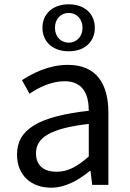

<svg xmlns="http://www.w3.org/2000/svg" viewBox="-20 -858 603 891"><path d="M217 13C284 13 345 -22 397 -65H400L408 0H483V-334C483 -469 428 -557 295 -557C207 -557 131 -518 82 -486L117 -423C160 -452 217 -481 280 -481C369 -481 392 -414 392 -344C161 -318 59 -259 59 -141C59 -43 126 13 217 13ZM243 -61C189 -61 147 -85 147 -147C147 -217 209 -262 392 -283V-132C339 -85 295 -61 243 -61ZM299 -620C374 -620 420 -665 420 -729C420 -793 374 -838 299 -838C224 -838 177 -793 177 -729C177 -665 224 -620 299 -620ZM299 -660C263 -660 235 -687 235 -729C235 -771 263 -798 299 -798C334 -798 363 -771 363 -729C363 -687 334 -660 299 -660Z"/></svg>

Font: Noto Sans Mono CJK SC
Style: Regular
Weight: 400
Designer: Ryoko NISHIZUKA 西塚涼子 (kana, bopomofo & ideographs); Paul D. Hunt (Latin, Greek & Cyrillic); Sandoll Communications 산돌커뮤니
Foundry: Adobe
Version: Version 2.004;hotconv 1.0.118;makeotfexe 2.5.65603